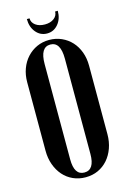

<svg xmlns="http://www.w3.org/2000/svg" viewBox="-128 -901 648 971"><g transform="rotate(-15 196.0 -415.0)"><path d="M34 -531Q34 -569 46 -601.5Q58 -634 80 -658Q102 -682 131.5 -695.5Q161 -709 196 -709Q231 -709 261 -695.5Q291 -682 312.5 -658.5Q334 -635 346 -602.5Q358 -570 358 -531V-172Q358 -133 346 -99.5Q334 -66 312.5 -41.5Q291 -17 261.5 -3.5Q232 10 196 10Q161 10 131 -3.5Q101 -17 79.5 -41.5Q58 -66 46 -99.5Q34 -133 34 -172ZM143 -98Q143 -15 196 -15Q249 -15 249 -98V-597Q249 -685 196 -685Q143 -685 143 -597ZM263 -840H277Q277 -798 254 -770.5Q231 -743 196 -743Q161 -743 138 -770.5Q115 -798 115 -840H129Q129 -818 148 -804Q167 -790 197 -790Q226 -790 244.5 -804Q263 -818 263 -840Z"/></g></svg>

Font: Moniqa Extra Bold Narrow Heading
Style: Regular
Weight: 800
Width: 4
Designer: Rajesh Rajput
Foundry: Rajesh Rajput
Version: Version 1.000;December 15, 2022;FontCreator 14.0.0.2794 32-b